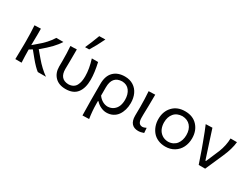

<svg xmlns="http://www.w3.org/2000/svg" viewBox="-67 -1525 3221 2452"><g transform="rotate(30 1543.5 -299.0)"><path d="M278.3 -258.8 358.9 -163.6Q441.9 -64.9 534.2 0H414.1Q362.8 -38.1 290.5 -126L214.4 -219.2L168.9 -190.9Q169.9 -85.9 174.8 0H82.5Q86.4 -118.2 86.4 -219.2V-269Q86.4 -388.2 78.6 -496.1L171.4 -499.5Q171.9 -439.5 171.6 -408.2Q171.4 -377 170.4 -326.4Q169.4 -275.9 169.4 -255.9L216.3 -295.9Q345.2 -400.9 400.4 -496.1H504.4Q473.1 -443.8 419.2 -387.2Q365.2 -330.6 278.3 -258.8Z M837.9 -578.1 777.8 -577.1Q821.3 -673.8 864.3 -789.6L953.6 -791.5Q894.5 -668 837.9 -578.1ZM827.6 11.2Q726.6 11.2 670.7 -46.4Q614.7 -104 614.7 -199.7Q614.7 -217.3 615.2 -243.2Q615.7 -269 615.7 -279.8Q615.7 -402.3 607.9 -496.1L701.2 -499.5Q702.1 -430.2 700.4 -327.1Q698.7 -224.1 698.7 -210Q698.7 -63.5 828.1 -59.6Q867.7 -60.5 895.5 -76.2Q923.3 -91.8 938.2 -119.6Q953.1 -147.5 959.5 -180.4Q965.8 -213.4 965.8 -255.9Q965.8 -364.3 924.3 -496.1H1016.6Q1048.8 -356.4 1048.8 -251.5Q1048.8 -127.9 994.9 -58.3Q940.9 11.2 827.6 11.2Z M1281.7 191.9 1185.1 194.8Q1181.6 91.8 1181.6 -26.9V-269Q1181.6 -386.2 1242.4 -447Q1303.2 -507.8 1409.2 -507.8Q1481.4 -507.8 1534.7 -473.9Q1587.9 -439.9 1614.5 -381.8Q1641.1 -323.7 1641.1 -249.5Q1641.1 -196.3 1627.7 -149.9Q1614.3 -103.5 1588.6 -67.1Q1563 -30.8 1522 -9.8Q1481 11.2 1429.2 11.2Q1389.2 11.2 1346.9 -8.3Q1304.7 -27.8 1272 -64H1264.2V-23.4Q1264.2 81.1 1281.7 191.9ZM1403.8 -63Q1455.1 -64.5 1490.5 -91.3Q1525.9 -118.2 1541.3 -158.4Q1556.6 -198.7 1556.6 -249Q1556.6 -330.6 1518.3 -382.3Q1480 -434.1 1407.7 -436Q1264.2 -431.6 1264.2 -265.1V-144Q1291.5 -105.5 1328.1 -84.7Q1364.7 -64 1403.8 -63Z M1898.4 11.2Q1835.4 11.2 1802 -26.4Q1768.6 -64 1768.6 -139.6Q1768.6 -168 1769.3 -208.5Q1770 -249 1770 -269Q1770 -381.3 1761.7 -496.1L1857.4 -499.5Q1858.4 -430.7 1855.5 -329.6Q1852.5 -228.5 1852.5 -206.5V-158.7Q1852.5 -109.4 1868.9 -85.2Q1885.3 -61 1922.4 -61Q1939 -61 1974.1 -78.1L1979.5 -5.4Q1935.1 11.2 1898.4 11.2Z M2297.4 11.2Q2237.8 11.2 2189.5 -10Q2141.1 -31.2 2110.4 -67.9Q2079.6 -104.5 2063.2 -151.4Q2046.9 -198.2 2046.9 -251Q2046.9 -364.3 2114.5 -436Q2182.1 -507.8 2295.9 -507.8Q2411.6 -507.8 2478 -435.5Q2544.4 -363.3 2544.4 -251Q2544.4 -177.2 2514.6 -117.9Q2484.9 -58.6 2428.2 -23.7Q2371.6 11.2 2297.4 11.2ZM2297.4 -61Q2337.9 -62 2369.4 -77.9Q2400.9 -93.8 2420.4 -120.1Q2439.9 -146.5 2450 -179.7Q2460 -212.9 2460 -251Q2460 -334 2417 -383.5Q2374 -433.1 2297.4 -436Q2217.3 -433.6 2174.3 -382.6Q2131.3 -331.5 2131.3 -251Q2131.3 -200.2 2148.9 -158.7Q2166.5 -117.2 2204.8 -89.8Q2243.2 -62.5 2297.4 -61Z M2881.8 0H2786.6Q2770 -51.3 2721.7 -188L2689.5 -275.9Q2635.3 -423.8 2603.5 -496.1L2700.7 -499.5Q2715.3 -456.5 2750.2 -345.7Q2785.2 -234.9 2803.7 -181.2L2833.5 -90.3H2842.3L2925.8 -286.1Q2967.8 -392.6 2969.7 -496.1H3064.5Q3054.2 -390.6 2995.6 -258.8Q2928.2 -109.9 2881.8 0Z"/></g></svg>

Font: Commissioner Flair
Style: Regular
Weight: 400
Designer: Kostas Bartsokas
Foundry: Kostas Bartsokas
Version: Version 1.000